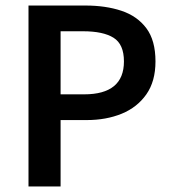

<svg xmlns="http://www.w3.org/2000/svg" viewBox="-20 -674 622 694"><path d="M83 0V-654H289Q362 -654 419 -635Q476 -616 509 -572Q542 -528 542 -452Q542 -380 509 -333Q476 -286 420 -263Q364 -240 293 -240H199V0ZM199 -333H284Q428 -333 428 -452Q428 -514 390.5 -537.5Q353 -561 280 -561H199Z"/></svg>

Font: Source Sans Pro SemiBold
Style: Regular
Weight: 600
Designer: Paul D. Hunt
Foundry: Adobe Systems Incorporated
Version: Version 2.045;hotconv 1.0.109;makeotfexe 2.5.65596